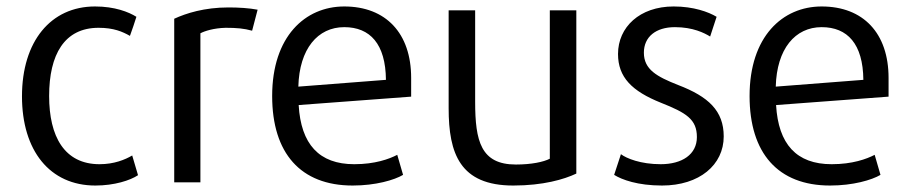

<svg xmlns="http://www.w3.org/2000/svg" viewBox="-20 -562 2806 594"><path d="M407 -20C383 -4 334 12 275 12C134 12 48 -96 48 -264C48 -434 137 -542 274 -542C335 -542 378 -525 402 -510C398 -497 387 -464 382 -451C359 -464 332 -476 285 -476C179 -476 132 -393 132 -265C132 -140 179 -54 288 -54C333 -54 367 -68 389 -81Z M777 -532 760 -467C735 -474 712 -476 678 -476C641 -475 613 -466 600 -459V2H519V-504C556 -521 612 -539 687 -539C718 -539 751 -537 777 -532Z M1252 -263 904 -237C911 -116 967 -54 1076 -54C1140 -54 1184 -70 1209 -83L1227 -21C1200 -5 1142 12 1071 12C910 12 822 -88 822 -265C822 -449 924 -542 1045 -542C1174 -542 1252 -459 1252 -321ZM1174 -315C1173 -426 1125 -478 1045 -478C963 -478 906 -411 903 -294Z M1763 -25C1725 -7 1660 12 1568 12C1403 12 1368 -87 1368 -227V-530H1450V-247C1450 -125 1468 -53 1576 -53C1624 -53 1662 -61 1681 -71V-530H1763Z M2219 -140C2219 -52 2144 12 2028 12C1953 12 1904 -6 1880 -21L1901 -85C1918 -72 1962 -54 2024 -54C2090 -54 2136 -84 2136 -138C2136 -193 2103 -213 2025 -244C1935 -280 1892 -323 1892 -395C1892 -478 1959 -542 2064 -542C2126 -542 2172 -525 2197 -510C2193 -496 2181 -463 2177 -449C2159 -460 2124 -478 2068 -478C2009 -478 1972 -448 1972 -399C1972 -347 2012 -325 2078 -299C2172 -263 2219 -219 2219 -140Z M2729 -263 2381 -237C2388 -116 2444 -54 2553 -54C2617 -54 2661 -70 2686 -83L2704 -21C2677 -5 2619 12 2548 12C2387 12 2299 -88 2299 -265C2299 -449 2401 -542 2522 -542C2651 -542 2729 -459 2729 -321ZM2651 -315C2650 -426 2602 -478 2522 -478C2440 -478 2383 -411 2380 -294Z"/></svg>

Font: Repo Regular
Style: Regular
Weight: 400
Designer: Stefan Peev
Foundry: Context Ltd
Version: Version 1.502